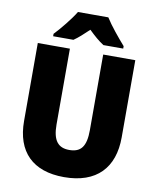

<svg xmlns="http://www.w3.org/2000/svg" viewBox="-99 -1003 893 1090"><g transform="rotate(10 347.5 -458.5)"><path d="M436 -927H261C236 -885 180 -816 146 -781V-767H263C291 -786 315 -809 348 -840C380 -809 406 -786 436 -767H550V-781C514 -822 464 -882 436 -927ZM629 -269V-714H444V-278C444 -184 415 -147 348 -147C284 -147 252 -184 252 -277V-714H67V-265C67 -87 165 10 345 10C533 10 629 -94 629 -269Z"/></g></svg>

Font: Noto Sans Sinhala SemiCondensed Black
Style: Regular
Weight: 900
Width: 4
Designer: Jelle Bosma - Monotype Design Team
Foundry: Monotype Imaging Inc.
Version: Version 2.006